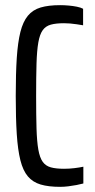

<svg xmlns="http://www.w3.org/2000/svg" viewBox="-20 -716 368 744"><path d="M213 8Q168 8 137.5 -1Q107 -10 88 -32.5Q69 -55 59 -95Q49 -135 45 -196Q41 -257 41 -344Q41 -431 45 -491.5Q49 -552 59 -592Q69 -632 88 -655Q107 -678 137.5 -687Q168 -696 213 -696Q229 -696 246 -694.5Q263 -693 278 -690Q293 -687 302 -682V-618Q290 -620 277 -622Q264 -624 251.5 -625Q239 -626 228 -626Q197 -626 177 -620.5Q157 -615 145.5 -599Q134 -583 128.5 -551.5Q123 -520 121.5 -469.5Q120 -419 120 -344Q120 -269 121.5 -218.5Q123 -168 128.5 -136.5Q134 -105 145.5 -89Q157 -73 177 -67.5Q197 -62 228 -62Q249 -62 269 -64.5Q289 -67 303 -70V-5Q292 -2 276.5 1Q261 4 244.5 6Q228 8 213 8Z"/></svg>

Font: Saira ExtraCondensed Medium
Style: Regular
Weight: 500
Width: 2
Designer: Hector Gatti with collaboration of the Omnibus-Type team
Foundry: Omnibus-Type
Version: Version 1.101